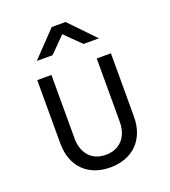

<svg xmlns="http://www.w3.org/2000/svg" viewBox="-143 -889 887 1004"><g transform="rotate(-20 300.0 -387.5)"><path d="M127 -645H215L300 -731L387 -645H473L338 -785H261ZM299 10C424 10 505 -70 505 -198V-550H426V-198C426 -113 377 -60 299 -60C222 -60 174 -113 174 -198V-550H95V-198C95 -70 174 10 299 10Z"/></g></svg>

Font: JetBrains Mono Light
Style: Regular
Weight: 336
Monospace: yes
Designer: Philipp Nurullin, Konstantin Bulenkov
Foundry: JetBrains
Version: Version 2.305